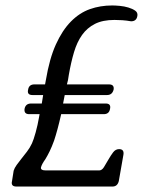

<svg xmlns="http://www.w3.org/2000/svg" viewBox="-20 -683 523 703"><path d="M415 -20Q410 0 392 0H40Q19 0 24 -20L30 -58Q33 -68 41 -79Q49 -90 58.5 -102Q68 -114 78.5 -127.5Q89 -141 97 -158Q103 -171 110.5 -198Q118 -225 123 -254L125 -265H87Q67 -265 70 -285Q74 -304 94 -304H133L138 -335H99Q78 -335 83 -355Q86 -374 106 -374H145L148 -390Q161 -468 184.5 -520Q208 -572 239.5 -604Q271 -636 309 -649.5Q347 -663 391 -663Q402 -663 418.5 -661.5Q435 -660 450 -655.5Q465 -651 475 -644Q485 -637 483 -625Q480 -605 460 -605Q443 -608 428 -609Q413 -610 399 -610Q356 -610 327.5 -595.5Q299 -581 280.5 -555Q262 -529 251 -492Q240 -455 232 -409L229 -390L225 -374H379Q399 -374 396 -355Q391 -335 372 -335H217L211 -304H367Q387 -304 383 -285Q380 -265 360 -265H204Q197 -234 190.5 -210Q184 -186 178 -168Q170 -146 162 -129.5Q154 -113 146 -100Q133 -82 130 -70Q128 -59 148 -59H343Q353 -59 360.5 -71Q368 -83 376.5 -98Q385 -113 394 -125Q403 -137 416 -137Q435 -137 432 -117Z"/></svg>

Font: Jura
Style: Italic
Weight: 400
Designer: Ed Merritt
Foundry: Ten by Twenty
Version: Version 1.007